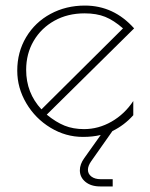

<svg xmlns="http://www.w3.org/2000/svg" viewBox="-20 -480 539 690"><path d="M459 -117V-66Q427 -30 384 -9L308 99Q296 116 296 130Q296 145 308.5 154.5Q321 164 342 164H385V190H340Q307 190 287 173.5Q267 157 267 132Q267 110 283 88L342 5Q314 12 278 12Q216 12 161.5 -21Q107 -54 74.5 -109Q42 -164 42 -226Q42 -293 74 -346.5Q106 -400 161.5 -430Q217 -460 285 -460Q389 -460 462 -378L148 -68Q181 -41 212 -28.5Q243 -16 282 -16Q334 -16 381 -43Q428 -70 459 -117ZM129 -87 422 -378Q389 -407 358 -419.5Q327 -432 284 -432Q223 -432 175.5 -405.5Q128 -379 101 -333Q74 -287 74 -229Q74 -146 129 -87Z"/></svg>

Font: Poiret One
Style: Regular
Weight: 400
Designer: Denis Masharov (denis.masharov@gmail.com), Cyreal (Charset Expansion)
Foundry: Denis Masharov
Version: Version 1.101